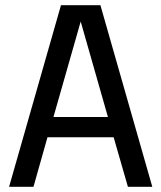

<svg xmlns="http://www.w3.org/2000/svg" viewBox="-20 -720 622 740"><path d="M15 0 215 -700H367L567 0H473L418 -191H163L109 0ZM186 -269H396L291 -637Z"/></svg>

Font: Orienta
Style: Regular
Weight: 400
Designer: Eduardo Rodriguez Tunni
Foundry: Eduardo Rodriguez Tunni
Version: Version 1.002; ttfautohint (v1.8.4.7-5d5b);gftools[0.9.23]